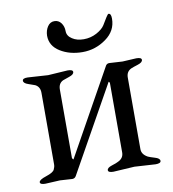

<svg xmlns="http://www.w3.org/2000/svg" viewBox="-71 -657 652 723"><g transform="rotate(-10 255.0 -295.5)"><path d="M390.1 -585.9Q399.9 -585.9 399.9 -565.9Q399.9 -519 359.4 -490.2Q318.8 -460.9 269.5 -460.9Q220.2 -460.9 184.1 -483.4Q147.9 -505.9 147.9 -544.9Q148.4 -564.9 158.2 -579.6Q168 -594.2 184.1 -594.2Q200.2 -594.2 210 -581.1Q219.7 -567.9 219.7 -549.8Q219.7 -531.2 238.3 -519.5Q255.9 -507.8 282.2 -507.8Q308.6 -507.8 331.5 -520Q354 -532.2 363.3 -546.9Q372.6 -561.5 379.9 -574.2Q387.2 -585.9 390.1 -585.9ZM328.1 -30.8Q350.1 -40.5 350.1 -63V-329.1Q348.1 -333 346.2 -334L163.1 -6.8Q158.2 2.9 147.9 2.9L101.1 0L44.9 2.9Q24.9 2.9 24.9 -6.3Q25.4 -15.6 52.7 -24.4Q80.1 -33.2 85 -43.9Q89.8 -53.7 89.8 -63V-336.9Q89.8 -359.9 71.8 -369.1Q64.9 -372.1 46.9 -377.9Q28.8 -383.8 28.8 -393.6Q28.8 -403.3 48.8 -402.8L126 -397.9L201.2 -402.8Q221.2 -402.8 221.2 -393.6Q221.2 -383.8 203.1 -377.9Q185.1 -372.1 178.2 -369.1Q160.2 -360.4 160.2 -336.9V-75.2Q162.1 -70.3 165 -68.8L345.2 -392.1Q350.1 -403.3 360.8 -402.8L411.1 -399.9L463.9 -402.8Q483.9 -402.8 483.9 -393.6Q483.9 -383.8 465.3 -377.9Q446.8 -372.1 439.9 -369.1Q419.9 -360.4 419.9 -336.9V-63Q419.9 -43 442.4 -30.8Q448.7 -27.8 467.8 -22Q486.8 -16.6 486.8 -6.8Q486.8 2.9 466.8 2.9L386.2 -2L305.2 2.9Q285.2 2.9 285.2 -6.3Q285.2 -15.6 303.7 -21.5Q322.3 -27.3 328.1 -30.8Z"/></g></svg>

Font: EBGaramond
Style: Regular
Weight: 400
Version: Version 000.012g